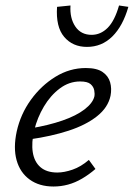

<svg xmlns="http://www.w3.org/2000/svg" viewBox="-20 -671 488 700"><path d="M175 9Q123 9 88 -16.5Q53 -42 40.5 -87Q28 -132 41 -192Q55 -255 92.5 -307Q130 -359 182 -391Q234 -423 293 -423Q333 -423 354 -408.5Q375 -394 381.5 -371Q388 -348 383 -322Q374 -279 333.5 -247Q293 -215 230 -194.5Q167 -174 89 -163L91 -203Q157 -214 207.5 -231.5Q258 -249 288 -272Q318 -295 324 -319Q326 -329 323.5 -342Q321 -355 310 -364.5Q299 -374 272 -374Q232 -374 198 -348.5Q164 -323 140 -282.5Q116 -242 105 -197Q94 -151 99.5 -116Q105 -81 127.5 -61.5Q150 -42 189 -42Q214 -42 244.5 -52.5Q275 -63 304 -88L328 -55Q305 -35 279.5 -20Q254 -5 228 2Q202 9 175 9ZM297 -500Q245 -500 214 -536.5Q183 -573 188 -646L237 -651Q234 -605 254.5 -574.5Q275 -544 314 -544Q347 -544 372.5 -569.5Q398 -595 414 -651L448 -646Q428 -576 389.5 -538Q351 -500 297 -500Z"/></svg>

Font: Ysabeau Infant
Style: Italic
Weight: 400
Italic angle: -12°
Designer: Christian Thalmann (Catharsis Fonts)
Version: Version 2.001;gftools[0.9.30]; featfreeze: ss01,ss02,lnum